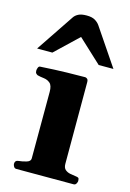

<svg xmlns="http://www.w3.org/2000/svg" viewBox="-117 -819 596 878"><g transform="rotate(15 181.0 -380.5)"><path d="M51.8 0Q43.5 0 39.3 -7.3Q35.2 -14.6 35.2 -20Q35.2 -36.6 51.3 -37.9Q69.3 -39.6 88.4 -45.2Q107.4 -50.8 107.4 -64.5L107.9 -379.9Q107.9 -410.2 95.2 -420.9Q82.5 -431.6 65.4 -433.6Q48.3 -435.5 35.2 -439Q30.3 -441.4 26.9 -445.3Q23.4 -449.2 23.4 -458.5Q23.4 -464.4 26.4 -471.9Q29.3 -479.5 35.2 -480Q105 -484.4 161.3 -485.6Q217.7 -486.8 247.6 -486.8Q251.5 -486.8 256.8 -482.9Q262.2 -479 262.2 -467.1V-80.6Q262.2 -61.8 272.2 -53.3Q282.2 -44.8 296.1 -42.2Q310.1 -39.6 321.8 -38.1Q332 -37.1 335.7 -34.2Q339.4 -31.2 339.4 -20Q339.4 -14.6 335.2 -7.3Q331.1 0 322.8 0ZM1 -556.6 121.6 -736.3Q128.9 -747.1 142.8 -754.2Q156.7 -761.2 181.6 -761.2Q207 -761.2 221.4 -752.4Q235.8 -743.7 243.7 -731.9L362.3 -556.6H292.5L181.6 -659.7L73.2 -556.6Z"/></g></svg>

Font: Gelasio
Style: Regular
Weight: 400
Designer: Eben Sorkin
Foundry: Eben Sorkin
Version: Version 1.008